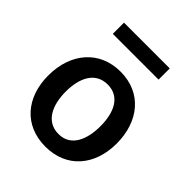

<svg xmlns="http://www.w3.org/2000/svg" viewBox="-201 -837 970 970"><g transform="rotate(45 284.0 -352.0)"><path d="M449 -714H122V-634H449ZM284 10C436 10 528 -100 528 -256C528 -413 437 -527 285 -527C136 -527 40 -416 40 -255C40 -99 132 10 284 10ZM286 -82C195 -82 160 -166 160 -260C160 -354 195 -435 285 -435C374 -435 408 -355 408 -260C408 -166 375 -82 286 -82Z"/></g></svg>

Font: United Sans SemiBold
Style: Regular
Weight: 600
Designer: Pablo Impallari, Rodrigo Fuenzalida (Modified by Dan O. Williams)
Version: Version 1.000;PS 001.000;hotconv 1.0.88;makeotf.lib2.5.64775